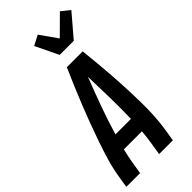

<svg xmlns="http://www.w3.org/2000/svg" viewBox="-306 -1054 1114 1114"><g transform="rotate(-45 251.5 -496.5)"><path d="M3 0 15 -74Q24 -130 40.5 -186Q57 -242 76 -297Q95 -352 115.5 -407Q136 -462 158 -517Q180 -572 203 -626.5Q226 -681 250 -735H380Q386 -681 391 -626.5Q396 -572 400 -517Q404 -462 406.5 -407Q409 -352 410 -297Q411 -242 408.5 -186Q406 -130 397 -74L385 0H272L284 -74Q288 -96 290.5 -118.5Q293 -141 295 -164H147Q141 -141 136.5 -118.5Q132 -96 128 -74L116 0ZM174 -260H301Q303 -348 301.5 -435Q300 -522 297 -609Q263 -522 231.5 -435Q200 -348 174 -260ZM271 -815 203 -956 264 -988 339 -882 451 -993 503 -951 387 -815Z"/></g></svg>

Font: Iosevka Term Curly Oblique
Style: Bold
Weight: 700
Italic angle: -9°
Designer: Belleve Invis
Foundry: Belleve Invis
Version: Version 32.3.0